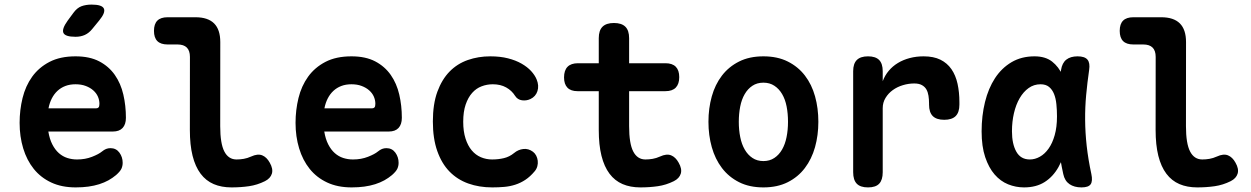

<svg xmlns="http://www.w3.org/2000/svg" viewBox="-20 -805 5440 835"><path d="M460.4 -160.7Q485 -160.7 499.3 -141.3Q513.5 -121.8 513.5 -97.1Q513.5 -83.2 508 -71.2Q502.4 -59.2 484.8 -43.7Q469.5 -30.8 451.5 -20.8Q433.5 -10.9 411.6 -3.9Q389.7 3 364.4 6.5Q339.1 10 309.2 10Q248.4 10 202.9 -11.3Q157.4 -32.5 126.9 -70.4Q96.5 -108.3 80.9 -159.8Q65.3 -211.2 65.3 -270.6Q65.3 -326.2 78.1 -378.7Q91 -431.2 119.9 -471.4Q148.8 -511.6 195.2 -535.8Q241.7 -560 308.5 -560Q369.9 -560 411.7 -538.1Q453.4 -516.2 479.3 -479.2Q505.2 -442.2 516.4 -393.7Q527.6 -345.3 527.6 -292.6Q527.6 -264.1 513.2 -248.5Q498.8 -233 470.8 -233H190.2Q195.6 -200 207.6 -176.9Q219.5 -153.7 236 -139.1Q252.5 -124.5 272.7 -118Q292.9 -111.5 315.1 -111.5Q351 -111.5 380.3 -123.1Q409.6 -134.6 423.2 -145.9Q432.6 -153.6 441.4 -157.2Q450.3 -160.7 460.4 -160.7ZM399.2 -334Q404.9 -334 408.6 -337.9Q412.4 -341.8 412.4 -353.7Q412.4 -369.8 405.8 -384.8Q399.2 -399.9 385.8 -411.8Q372.4 -423.8 353 -431.1Q333.7 -438.5 308.5 -438.5Q283.8 -438.5 264.2 -431Q244.6 -423.5 229.9 -409.8Q215.2 -396.1 205.4 -377Q195.6 -357.9 190.9 -334ZM308.6 -645Q263.6 -645 255.8 -661.9Q248.1 -678.8 274.1 -715L299.3 -749.2Q314.9 -770.6 334 -777.8Q353.2 -785 378.6 -785Q423.9 -785 431.8 -767.6Q439.7 -750.2 411.3 -715.8L381 -678.8Q366.8 -661.2 348.9 -653.1Q330.9 -645 308.6 -645Z M937.7 -256.2Q937.7 -180.7 955.7 -146.1Q973.7 -111.5 1008.7 -111.5Q1024.5 -111.5 1040 -114.2Q1055.5 -116.8 1072.2 -124.3Q1100.6 -137.4 1120.3 -129.5Q1140 -121.5 1153.1 -97.6Q1168.6 -70.6 1162.4 -49.9Q1156.1 -29.2 1132.2 -17.1Q1098.7 -0.4 1062.7 4.8Q1026.6 10 986.7 10Q943 10 909.3 -4.4Q875.6 -18.8 852.5 -49.5Q829.4 -80.2 817.5 -127.5Q805.7 -174.8 805.7 -239.9L806 -557.6Q806 -584.6 792.5 -598.1Q779 -611.6 752 -611.6H708.8Q679 -611.6 664.3 -626.3Q649.6 -641 649.6 -670.8Q649.6 -700.6 664.3 -715.3Q679 -730 708.8 -730H830Q884.3 -730 911.2 -703.1Q938 -676.3 938 -622Z M1660.4 -160.7Q1685 -160.7 1699.3 -141.3Q1713.5 -121.8 1713.5 -97.1Q1713.5 -83.2 1708 -71.2Q1702.4 -59.2 1684.8 -43.7Q1669.5 -30.8 1651.5 -20.8Q1633.5 -10.9 1611.6 -3.9Q1589.7 3 1564.4 6.5Q1539.1 10 1509.2 10Q1448.4 10 1402.9 -11.3Q1357.4 -32.5 1326.9 -70.4Q1296.5 -108.3 1280.9 -159.8Q1265.3 -211.2 1265.3 -270.6Q1265.3 -326.2 1278.1 -378.7Q1291 -431.2 1319.9 -471.4Q1348.8 -511.6 1395.2 -535.8Q1441.7 -560 1508.5 -560Q1569.9 -560 1611.7 -538.1Q1653.4 -516.2 1679.3 -479.2Q1705.2 -442.2 1716.4 -393.7Q1727.6 -345.3 1727.6 -292.6Q1727.6 -264.1 1713.2 -248.5Q1698.8 -233 1670.8 -233H1390.2Q1395.6 -200 1407.6 -176.9Q1419.5 -153.7 1436 -139.1Q1452.5 -124.5 1472.7 -118Q1492.9 -111.5 1515.1 -111.5Q1551 -111.5 1580.3 -123.1Q1609.6 -134.6 1623.2 -145.9Q1632.6 -153.6 1641.4 -157.2Q1650.3 -160.7 1660.4 -160.7ZM1599.2 -334Q1604.9 -334 1608.6 -337.9Q1612.4 -341.8 1612.4 -353.7Q1612.4 -369.8 1605.8 -384.8Q1599.2 -399.9 1585.8 -411.8Q1572.4 -423.8 1553 -431.1Q1533.7 -438.5 1508.5 -438.5Q1483.8 -438.5 1464.2 -431Q1444.6 -423.5 1429.9 -409.8Q1415.2 -396.1 1405.4 -377Q1395.6 -357.9 1390.9 -334Z M1862.5 -276.8Q1862.5 -352.4 1882.1 -406.1Q1901.8 -459.7 1935.3 -493.9Q1968.8 -528 2014.5 -544Q2060.2 -560 2112.3 -560Q2155.2 -560 2189 -551.4Q2222.9 -542.8 2248.2 -528.3Q2273.5 -513.8 2289.9 -495.9Q2306.2 -478.1 2313.8 -459.6Q2325 -432.4 2317.3 -408.7Q2309.6 -385.1 2287 -374.4Q2269.7 -366.2 2250.2 -368.8Q2230.7 -371.5 2220.3 -387.9Q2205.8 -411.2 2181.2 -424.8Q2156.7 -438.5 2123.2 -438.5Q2097.7 -438.5 2074.4 -429.6Q2051 -420.8 2033.4 -401Q2015.7 -381.2 2005.1 -350.2Q1994.5 -319.3 1994.5 -275.5Q1994.5 -233.5 2004.6 -202.3Q2014.6 -171.1 2031.6 -151Q2048.5 -130.9 2071.5 -121.2Q2094.5 -111.5 2120.1 -111.5Q2147.5 -111.5 2171.6 -117.3Q2195.8 -123.1 2215.7 -139.5Q2233.3 -154.3 2255.7 -157Q2278.1 -159.7 2297.9 -145Q2306.7 -138.3 2312 -128Q2317.2 -117.7 2318.6 -105.9Q2320 -94.1 2316.8 -81.9Q2313.5 -69.6 2304.9 -59.7Q2285.6 -36.7 2264.8 -23Q2244 -9.3 2221.1 -1.9Q2198.1 5.6 2172.9 7.8Q2147.8 10 2120.9 10Q2063.8 10 2016.4 -7Q1969 -24 1934.9 -58.9Q1900.9 -93.7 1881.7 -148.1Q1862.5 -202.4 1862.5 -276.8Z M2874.1 -530Q2903.9 -530 2919 -514.7Q2934 -499.4 2934 -469.6Q2934 -439.8 2919 -424.1Q2903.9 -408.5 2874.1 -408.5H2491.5Q2462.4 -408.5 2447.7 -423.8Q2433 -439.1 2433 -468.2Q2433 -498.7 2448 -514.3Q2463.1 -530 2493.6 -530ZM2850.5 -124.3Q2878.9 -137.4 2898.6 -129.5Q2918.3 -121.5 2931.4 -97.6Q2946.9 -70.6 2940.7 -49.9Q2934.4 -29.2 2910.5 -17.1Q2877 -0.4 2840.9 4.8Q2804.9 10 2765 10Q2721.3 10 2687.6 -4.4Q2653.9 -18.8 2630.8 -49.5Q2607.7 -80.2 2595.8 -127.5Q2584 -174.8 2584 -239.9V-639Q2584 -672.5 2600.2 -688.7Q2616.5 -705 2650 -705Q2683.5 -705 2699.8 -688.7Q2716 -672.5 2716 -639V-256.2Q2716 -180.7 2734 -146.1Q2752 -111.5 2787 -111.5Q2802.8 -111.5 2818.3 -114.2Q2833.8 -116.8 2850.5 -124.3Z M3300 10Q3239.2 10 3194.4 -12.6Q3149.6 -35.1 3119.8 -74.2Q3090.1 -113.2 3075.5 -165Q3061 -216.8 3061 -275.3Q3061 -333.8 3075.4 -385.4Q3089.8 -437.1 3119.5 -476Q3149.3 -514.9 3194.2 -537.4Q3239.2 -560 3300 -560Q3361.1 -560 3406.1 -537.4Q3451 -514.9 3480.6 -476.3Q3510.2 -437.8 3524.6 -386.1Q3539 -334.5 3539 -275.3Q3539 -216.8 3524.5 -165Q3509.9 -113.2 3480.3 -74.2Q3450.7 -35.1 3405.8 -12.6Q3360.8 10 3300 10ZM3300 -104.5Q3327.3 -104.5 3347.5 -118Q3367.8 -131.4 3381.1 -154.5Q3394.5 -177.5 3400.7 -208.8Q3407 -240 3407 -275.3Q3407 -311.3 3400.9 -342.2Q3394.8 -373.2 3381.4 -395.9Q3368.1 -418.6 3347.8 -432Q3327.6 -445.5 3300 -445.5Q3272.4 -445.5 3252.2 -432Q3231.9 -418.6 3218.6 -395.5Q3205.2 -372.5 3199.1 -341.4Q3193 -310.3 3193 -275Q3193 -239.7 3199.3 -208.6Q3205.5 -177.5 3218.9 -154.5Q3232.2 -131.4 3252.5 -118Q3272.7 -104.5 3300 -104.5Z M3755 10Q3721.5 10 3705.9 -6.3Q3690.4 -22.5 3690.4 -56V-495.4Q3690.4 -528.2 3706.3 -544.1Q3722.2 -560 3755 -560Q3787.8 -560 3803.4 -544.1Q3818.9 -528.2 3818.9 -495.4V-451.8Q3828.3 -477.2 3845.2 -497.2Q3862.1 -517.3 3885 -531.1Q3907.9 -545 3936.4 -552.5Q3964.8 -560 3996.6 -560Q4040.2 -560 4069.8 -545.4Q4099.3 -530.8 4117.8 -504.2Q4136.2 -477.5 4144.3 -440.8Q4152.4 -404.1 4152.4 -360.6V-350Q4152.4 -316.5 4136.2 -300.2Q4119.9 -284 4086.4 -284Q4052.9 -284 4036.6 -300.2Q4020.4 -316.5 4020.4 -350V-355Q4020.4 -373.1 4017.9 -388.7Q4015.5 -404.4 4008.8 -416.1Q4002.1 -427.8 3989.3 -434.9Q3976.5 -442 3955.8 -442Q3931.2 -442 3906.7 -434.6Q3882.1 -427.3 3862.8 -413.3Q3843.4 -399.4 3831.2 -379.3Q3818.9 -359.3 3818.9 -334.6V-56Q3818.9 -22.5 3803.7 -6.3Q3788.5 10 3755 10Z M4433.6 10Q4397.6 10 4364.3 -3.4Q4331.1 -16.8 4305.6 -46.1Q4280.2 -75.3 4264.6 -121.6Q4249 -167.8 4249 -233.8Q4249 -301.4 4263.7 -361.2Q4278.4 -420.9 4307.2 -465Q4336.1 -509.1 4379.2 -534.6Q4422.4 -560 4479 -560Q4526.3 -560 4555.4 -537.3Q4584.5 -514.5 4600.8 -477.7Q4617.1 -440.9 4622.5 -394.3Q4628 -347.7 4628 -301Q4628 -234.1 4617.4 -177.2Q4606.8 -120.4 4583.4 -78.6Q4560 -36.8 4523.2 -13.4Q4486.4 10 4433.6 10ZM4458.7 -111.5Q4481.3 -111.5 4502.5 -123.5Q4523.8 -135.4 4540.3 -158.8Q4556.9 -182.1 4566.8 -217.1Q4576.8 -252.1 4576.8 -298.9Q4576.8 -326.4 4574.2 -351.7Q4571.7 -377.1 4564 -396.2Q4556.4 -415.3 4542.4 -426.9Q4528.4 -438.5 4505.2 -438.5Q4476.3 -438.5 4453.5 -422.1Q4430.7 -405.8 4414.6 -378.1Q4398.4 -350.4 4389.7 -313.2Q4381 -276 4381 -233.9Q4381 -179 4400 -145.3Q4419 -111.5 4458.7 -111.5ZM4594.4 -500.6Q4599.1 -531.2 4617.3 -545.6Q4635.6 -560 4666.4 -560Q4697.4 -560 4709.4 -545.6Q4721.3 -531.3 4716.6 -500.6Q4708.7 -445.8 4703.7 -392.1Q4698.7 -338.5 4699.2 -283.5Q4699.6 -228.5 4706 -170.5Q4712.4 -112.5 4726.3 -48Q4732.7 -17.6 4723.3 -3.8Q4713.9 10 4683.2 10Q4651.8 10 4631.1 -4.2Q4610.5 -18.3 4604.1 -48Q4589.9 -112.5 4583.6 -170.5Q4577.4 -228.5 4577.1 -283.5Q4576.8 -338.5 4581.8 -392.1Q4586.8 -445.8 4594.4 -500.6Z M5137.7 -256.2Q5137.7 -180.7 5155.7 -146.1Q5173.7 -111.5 5208.7 -111.5Q5224.5 -111.5 5240 -114.2Q5255.5 -116.8 5272.2 -124.3Q5300.6 -137.4 5320.3 -129.5Q5340 -121.5 5353.1 -97.6Q5368.6 -70.6 5362.4 -49.9Q5356.1 -29.2 5332.2 -17.1Q5298.7 -0.4 5262.7 4.8Q5226.6 10 5186.7 10Q5143 10 5109.3 -4.4Q5075.6 -18.8 5052.5 -49.5Q5029.4 -80.2 5017.5 -127.5Q5005.7 -174.8 5005.7 -239.9L5006 -557.6Q5006 -584.6 4992.5 -598.1Q4979 -611.6 4952 -611.6H4908.8Q4879 -611.6 4864.3 -626.3Q4849.6 -641 4849.6 -670.8Q4849.6 -700.6 4864.3 -715.3Q4879 -730 4908.8 -730H5030Q5084.3 -730 5111.2 -703.1Q5138 -676.3 5138 -622Z"/></svg>

Font: Maple Mono
Style: Regular
Weight: 400
Monospace: yes
Designer: subframe7536
Version: Version 7.300